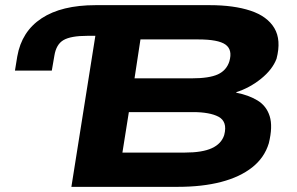

<svg xmlns="http://www.w3.org/2000/svg" viewBox="-20 -725 1153 745"><path d="M257 0 350 -586H319Q255 -586 226.5 -569.5Q198 -553 191 -509L181 -451H38L47 -506Q64 -603 141.5 -654Q219 -705 351 -705H794Q887 -705 952 -683.5Q1017 -662 1044.5 -616Q1072 -570 1053 -497Q1037 -455 993 -419.5Q949 -384 896 -367L898 -365Q945 -356 979.5 -335Q1014 -314 1026.5 -274Q1039 -234 1023 -169Q1006 -113 958.5 -75.5Q911 -38 838 -19Q765 0 670 0ZM455 -133H698Q765 -133 802 -150Q839 -167 850 -201Q857 -228 851 -245.5Q845 -263 828 -272Q811 -281 786 -285.5Q761 -290 731 -290H480ZM502 -421H723Q792 -421 825.5 -436.5Q859 -452 870 -487Q883 -532 855 -552Q827 -572 750 -572H525Z"/></svg>

Font: Nunito Sans 7pt Expanded ExtraBold
Style: Italic
Weight: 800
Width: 7
Italic angle: -9°
Designer: Vernon Adams
Foundry: Vernon Adams
Version: Version 3.101;gftools[0.9.27]